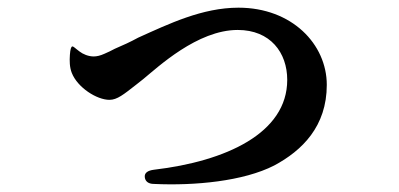

<svg xmlns="http://www.w3.org/2000/svg" viewBox="-20 -486 1040 500"><path d="M168 -365C165 -364 163 -357 162 -343C161 -328 161 -311 167 -296C182 -258 232 -226 265 -226C285 -226 302 -240 334 -265L353 -280C391 -311 494 -408 599 -408C684 -408 728 -349 728 -278C728 -139 568 -66 381 -44C365 -42 356 -36 357 -25C358 -14 366 -7 381 -7C487 -2 614 -14 694 -55C767 -94 831 -157 831 -265C831 -371 740 -466 601 -466C507 -466 420 -424 340 -388C320 -377 300 -368 279 -359C269 -354 262 -350 252 -346C241 -341 232 -339 224 -339C210 -339 196 -345 187 -352C176 -360 171 -366 168 -365Z"/></svg>

Font: 寒蝉锦书宋Pro Soft
Style: Regular
Weight: 700
Designer: 寒蝉锦书宋{Warren} 思源宋体{Ryoko NISHIZUKA 西塚涼子 (kana & ideographs); Frank Grießhammer (Latin, Greek & Cyrillic); Wenlong ZHANG 
Foundry: Adobe & ChillType
Version: Version 2.000;Glyphs 3.1.1 (3135)